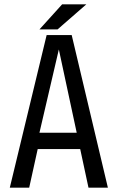

<svg xmlns="http://www.w3.org/2000/svg" viewBox="-20 -861 540 881"><path d="M161 -726 265 -841H376L244 -726ZM250 -634 161 -252H332ZM386 0 348 -177H153L114 0H25L194 -700H309L475 0Z"/></svg>

Font: Share
Style: Regular
Weight: 400
Designer: Ralph du Carrois
Version: Version 1.002